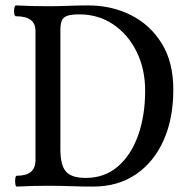

<svg xmlns="http://www.w3.org/2000/svg" viewBox="-20 -686 696 709"><path d="M42 3Q38 3 36.5 -7Q35 -17 36.5 -27Q38 -37 42 -37Q111 -37 111 -94V-572Q111 -626 39 -626Q34 -626 32.5 -636Q31 -646 33 -656Q35 -666 39 -666Q98 -663 158 -663Q195 -663 232 -664.5Q269 -666 306 -666Q392 -666 463 -630.5Q534 -595 577 -526Q620 -457 620 -355Q620 -248 584 -167.5Q548 -87 481.5 -42Q415 3 324 3Q283 3 241.5 1.5Q200 0 158 0Q99 0 42 3ZM297 -29Q366 -29 415 -71Q464 -113 490 -186Q516 -259 516 -351Q516 -431 484.5 -495Q453 -559 398 -596Q343 -633 272 -633Q231 -633 217 -621.5Q203 -610 203 -577V-135Q203 -76 223.5 -52.5Q244 -29 297 -29Z"/></svg>

Font: Junicode Two Beta Condensed Medium
Style: Regular
Weight: 500
Width: 3
Designer: Peter S. Baker
Foundry: Briery Creek Software
Version: Version 1.053; ttfautohint (v1.8.4)